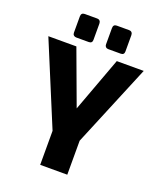

<svg xmlns="http://www.w3.org/2000/svg" viewBox="-168 -1047 966 1152"><g transform="rotate(20 315.5 -471.0)"><path d="M229 -217 11 -742H190L319 -393L448 -742H620L402 -217V0H229ZM148 -814V-918Q148 -942 171 -942H251Q261 -942 267 -935.5Q273 -929 273 -918V-814Q273 -792 251 -792H171Q161 -792 154.5 -798Q148 -804 148 -814ZM353 -814V-918Q353 -942 375 -942H455Q465 -942 471 -935.5Q477 -929 477 -918V-814Q477 -792 455 -792H375Q365 -792 359 -798Q353 -804 353 -814Z"/></g></svg>

Font: Exo ExtraBold
Style: Regular
Weight: 800
Designer: Natanael Gama
Foundry: Natanael Gama
Version: Version 1.500